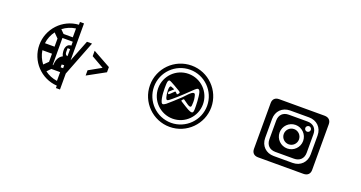

<svg xmlns="http://www.w3.org/2000/svg" viewBox="-40 -1280 3679 1955"><g transform="rotate(20 1800.0 -302.0)"><path d="M374 -125C345 -163 324 -209 317 -259H421V-171ZM563 -111V-16C513 -23 467 -42 429 -71L468 -111ZM317 -335C323 -386 343 -433 372 -472L421 -423V-335ZM466 -446H578V-404C539 -405 520 -370 520 -336C520 -310 525 -285 534 -272C485 -246 476 -202 472 -153H467ZM551 -366H578V-289C561 -290 551 -304 551 -324ZM551 -189C551 -189 563 -191 578 -191V-159H551ZM425 -526C464 -557 511 -577 563 -584V-488H463ZM269 -300C269 -125 405 19 578 30V56H622V-117L769 -495H714L622 -261V-660H578V-630C405 -619 269 -475 269 -300ZM1012 -273V-329L819 -436V-377L954 -300L819 -224V-167Z M1765 -345C1785 -333 1779 -326 1768 -313C1757 -301 1755 -308 1755 -308C1755 -308 1753 -311 1743 -320C1733 -330 1730 -325 1730 -325C1730 -325 1715 -310 1694 -290C1684 -281 1678 -277 1675 -277C1672 -277 1671 -281 1669 -286C1665 -300 1674 -307 1674 -307C1674 -307 1701 -332 1710 -339C1719 -346 1707 -346 1683 -357C1680 -359 1677 -360 1674 -360C1647 -360 1658 -270 1667 -240C1672 -222 1678 -216 1685 -216C1695 -216 1709 -230 1730 -246C1783 -289 1880 -383 1911 -413C1924 -425 1934 -431 1941 -431C1953 -431 1960 -420 1965 -404C1978 -361 1981 -260 1980 -225C1980 -193 1973 -184 1960 -184C1956 -184 1950 -185 1944 -187C1917 -195 1846 -244 1831 -252C1817 -261 1822 -263 1831 -274C1842 -288 1847 -280 1847 -280C1847 -280 1871 -262 1897 -245C1910 -236 1919 -233 1926 -233C1936 -233 1939 -242 1940 -252C1945 -309 1939 -331 1933 -356C1930 -371 1923 -377 1915 -377C1889 -377 1845 -320 1820 -296C1787 -265 1710 -194 1689 -178C1675 -168 1664 -162 1656 -162C1650 -162 1645 -166 1641 -173C1618 -219 1618 -317 1620 -368C1621 -404 1632 -412 1641 -412C1653 -412 1752 -353 1765 -345ZM1512 -300C1512 -458 1641 -587 1800 -587C1958 -587 2087 -458 2087 -300C2087 -141 1958 -12 1800 -12C1641 -12 1512 -141 1512 -300ZM1557 -300C1557 -166 1666 -57 1800 -57C1934 -57 2042 -166 2042 -300C2042 -434 1934 -542 1800 -542C1666 -542 1557 -434 1557 -300ZM1468 -300C1468 -117 1616 32 1800 32C1983 32 2132 -117 2132 -300C2132 -483 1983 -632 1800 -632C1616 -632 1468 -483 1468 -300Z M3103 -545C3186 -545 3247 -487 3247 -401V-196C3247 -113 3189 -52 3103 -52H2898C2815 -52 2754 -110 2754 -196V-401C2754 -484 2812 -545 2898 -545ZM3001 -426C3071 -426 3128 -369 3128 -298C3128 -228 3071 -171 3001 -171C2930 -171 2873 -228 2873 -298C2873 -369 2930 -426 3001 -426ZM3133 -461C3149 -461 3163 -447 3163 -431C3163 -414 3149 -401 3133 -401C3117 -401 3103 -414 3103 -431C3103 -447 3117 -460 3133 -461ZM3315 -548C3315 -590 3289 -615 3245 -615H2753C2710 -615 2685 -590 2685 -548V-52C2685 -10 2710 15 2753 15H3245C3289 15 3315 -10 3315 -52ZM2900 -500C2839 -500 2799 -463 2799 -399V-198C2799 -137 2836 -97 2900 -97H3101C3162 -97 3203 -134 3203 -198V-399C3203 -460 3166 -500 3101 -500ZM3001 -381C2955 -381 2918 -344 2918 -298C2918 -253 2955 -216 3001 -216C3046 -216 3083 -253 3083 -298C3083 -344 3046 -381 3001 -381Z"/></g></svg>

Font: CryptoKit 1.4
Style: Regular
Weight: 400
Monospace: yes
Designer: Oceane Juvin
Foundry: http://www.head-geneve.ch
Version: Version 1.000